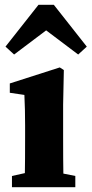

<svg xmlns="http://www.w3.org/2000/svg" viewBox="-20 -783 383 803"><path d="M244 -345V-210Q244 -106 245 -57L295 -47V0H30V-47L84 -59Q85 -107 85 -210V-260Q85 -326 82 -386L21 -395V-434L230 -501L247 -490ZM205 -763 343 -588 307 -555 173 -656 39 -555 3 -588 141 -763Z"/></svg>

Font: TypoPRO Source Serif Pro
Style: Bold
Weight: 700
Designer: Frank Grießhammer
Foundry: Adobe Systems Incorporated
Version: Version 1.017;PS 1.0;hotconv 1.0.79;makeotf.lib2.5.61930